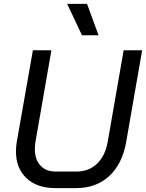

<svg xmlns="http://www.w3.org/2000/svg" viewBox="-20 -958 750 986"><path d="M62 -180Q62 -206 66 -229L149 -700H244L162 -229Q159 -210 159 -192Q159 -139 187.5 -108Q216 -77 266 -77H373Q436 -77 478 -117Q520 -157 533 -229L615 -700H710L628 -229Q608 -116 541 -54Q474 8 371 8H264Q170 8 116 -43Q62 -94 62 -180ZM325 -938H427L486 -777H401Z"/></svg>

Font: Bai Jamjuree Medium
Style: Italic
Weight: 500
Italic angle: -10°
Version: Version 1.000; ttfautohint (v1.6)